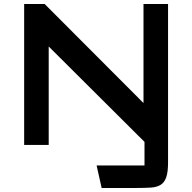

<svg xmlns="http://www.w3.org/2000/svg" viewBox="-20 -720 955 954"><path d="M100 0V-700H202L693 -208V-700H815V87Q815 134.5 806.2 160.2Q797.5 186 778.8 198Q760 210 730.2 212Q700.5 214 658 214H485L460 102H698Q698 102 698 102Q698 102 698 102V-15L222 -489V0Z"/></svg>

Font: Science Gothic
Style: Regular
Weight: 400
Designer: Thomas Phinney, Vassil Kateliev, Brandon Buerkle
Foundry: Font Detective LLC
Version: Version 1.018